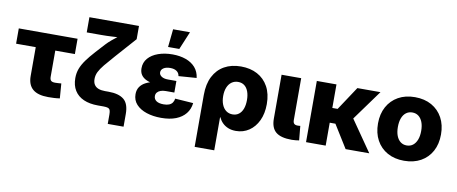

<svg xmlns="http://www.w3.org/2000/svg" viewBox="-78 -1090 3892 1635"><g transform="rotate(10 1868.5 -273.0)"><path d="M356.9 3.4Q266.6 3.4 222.9 -34.2Q179.2 -71.8 179.2 -147.9V-397H9.3V-529.3H517.6V-397H348.1V-170.4Q348.1 -147.5 358.2 -137.5Q368.2 -127.4 394 -127.4Q406.2 -127.4 421.4 -128.4Q436.5 -129.4 447.3 -130.4L457 -2.9Q431.6 1 406.5 2.2Q381.3 3.4 356.9 3.4Z M896.5 140.1V58.1Q896.5 34.2 891.6 21.7Q886.7 9.3 873.3 4.6Q859.9 0 835 0H787.1Q714.4 0 662.8 -22.7Q611.3 -45.4 584 -89.4Q556.6 -133.3 556.6 -196.3Q556.6 -240.7 570.8 -278.3Q585 -315.9 613.5 -355.5Q642.1 -395 686 -443.4L756.3 -520.5Q776.9 -543 805.2 -566.7Q833.5 -590.3 862.3 -612.1Q891.1 -633.8 914.1 -650.4L904.8 -605.5Q884.8 -603.5 860.4 -602.1Q835.9 -600.6 809.8 -599.1Q783.7 -597.7 758.3 -596.9Q732.9 -596.2 710 -596.2H585V-727.5H1013.7V-612.8L857.9 -437.5Q808.6 -382.3 778.1 -345Q747.6 -307.6 733.4 -278.6Q719.2 -249.5 719.2 -217.8Q719.2 -187.5 731.7 -168.2Q744.1 -148.9 767.8 -139.9Q791.5 -130.9 824.7 -130.9H856Q943.8 -130.9 988.5 -94.7Q1033.2 -58.6 1033.2 30.8V140.1Z M1334 10.7Q1264.2 10.7 1207.8 -7.8Q1151.4 -26.4 1118.4 -62.5Q1085.4 -98.6 1085.4 -150.4Q1085.4 -187.5 1103 -213.6Q1120.6 -239.7 1152.3 -256.1Q1184.1 -272.5 1226.3 -280Q1268.6 -287.6 1317.4 -287.6H1408.7V-221.2H1335Q1308.6 -221.2 1289.8 -214.1Q1271 -207 1260.7 -194.3Q1250.5 -181.6 1250.5 -163.6Q1250.5 -137.2 1272.2 -121.8Q1293.9 -106.4 1335.9 -106.4Q1363.8 -106.4 1382.3 -113.8Q1400.9 -121.1 1411.4 -135.7Q1421.9 -150.4 1424.8 -171.4L1582 -160.6Q1576.2 -107.4 1545.4 -69.1Q1514.6 -30.8 1461.7 -10Q1408.7 10.7 1334 10.7ZM1321.3 -257.3Q1270 -257.3 1228.5 -263.4Q1187 -269.5 1157.7 -283.2Q1128.4 -296.9 1112.8 -319.8Q1097.2 -342.8 1097.2 -377Q1097.2 -427.2 1128.7 -463.4Q1160.2 -499.5 1214.8 -519Q1269.5 -538.6 1337.4 -538.6Q1402.3 -538.6 1453.4 -520.3Q1504.4 -502 1535.9 -466.1Q1567.4 -430.2 1574.2 -376.5L1418.9 -365.2Q1415.5 -392.1 1394.5 -406.7Q1373.5 -421.4 1338.4 -421.4Q1302.2 -421.4 1280.8 -407.2Q1259.3 -393.1 1259.3 -370.1Q1259.3 -349.1 1279.5 -335.2Q1299.8 -321.3 1335.4 -321.3H1408.7V-257.3ZM1288.6 -594.2 1304.7 -750H1450.7L1385.7 -594.2Z M1659.2 204.1V-245.6Q1659.2 -339.4 1692.6 -404.8Q1726.1 -470.2 1786.9 -504.4Q1847.7 -538.6 1930.2 -538.6Q2011.2 -538.6 2072 -506.1Q2132.8 -473.6 2167 -411.6Q2201.2 -349.6 2201.2 -260.7Q2201.2 -178.7 2172.4 -117.9Q2143.6 -57.1 2093.8 -23.7Q2043.9 9.8 1980.5 9.8Q1942.9 9.8 1913.8 -2Q1884.8 -13.7 1864 -34.4Q1843.3 -55.2 1831.1 -82H1828.6V204.1ZM1928.2 -124Q1960.4 -124 1982.9 -141.4Q2005.4 -158.7 2017.1 -190.4Q2028.8 -222.2 2028.8 -265.1Q2028.8 -307.6 2017.1 -339.1Q2005.4 -370.6 1983.2 -387.7Q1960.9 -404.8 1928.7 -404.8Q1897 -404.8 1873 -387.7Q1849.1 -370.6 1836.2 -339.4Q1823.2 -308.1 1823.2 -265.1Q1823.2 -222.7 1836.2 -190.7Q1849.1 -158.7 1872.8 -141.4Q1896.5 -124 1928.2 -124Z M2461.9 1.5Q2367.7 1.5 2324.7 -34.4Q2281.7 -70.3 2281.7 -149.4V-529.3H2451.2V-167Q2451.2 -146 2460.7 -136.2Q2470.2 -126.5 2490.7 -126.5Q2498 -126.5 2503.9 -127Q2509.8 -127.4 2514.2 -127.9L2525.9 -4.4Q2513.7 -2.4 2497.3 -0.5Q2481 1.5 2461.9 1.5Z M2756.3 -529.3V0H2586.4V-529.3ZM3136.7 -529.3 2896.5 -198.2H2725.6L2717.3 -325.7H2802.2L2937 -529.3ZM2928.7 0 2800.3 -206.5 2937 -283.2 3133.3 0Z M3434.6 11.2Q3352.1 11.2 3290.8 -22.9Q3229.5 -57.1 3195.8 -118.9Q3162.1 -180.7 3162.1 -263.7Q3162.1 -346.2 3195.8 -408Q3229.5 -469.7 3290.8 -504.2Q3352.1 -538.6 3434.6 -538.6Q3517.6 -538.6 3578.9 -504.2Q3640.1 -469.7 3673.6 -408Q3707 -346.2 3707 -263.7Q3707 -180.7 3673.6 -118.9Q3640.1 -57.1 3578.9 -22.9Q3517.6 11.2 3434.6 11.2ZM3434.6 -121.1Q3465.8 -121.1 3488.3 -138.4Q3510.7 -155.8 3523.2 -187.7Q3535.6 -219.7 3535.6 -263.7Q3535.6 -308.6 3523.2 -340.3Q3510.7 -372.1 3488.3 -389.2Q3465.8 -406.2 3434.6 -406.2Q3404.3 -406.2 3381.3 -389.2Q3358.4 -372.1 3346.2 -340.3Q3334 -308.6 3334 -263.7Q3334 -219.7 3346.2 -187.7Q3358.4 -155.8 3381.1 -138.4Q3403.8 -121.1 3434.6 -121.1Z"/></g></svg>

Font: Inter 24pt ExtraBold
Style: Regular
Weight: 800
Designer: Rasmus Andersson
Foundry: rsms
Version: Version 4.001;git-66647c0bb